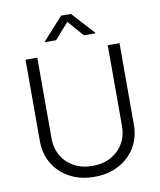

<svg xmlns="http://www.w3.org/2000/svg" viewBox="-101 -1022 931 1114"><g transform="rotate(-10 365.0 -465.5)"><path d="M365.7 11.2Q283.7 11.2 220.9 -22.5Q158.2 -56.2 123.3 -114.5Q88.4 -172.9 88.4 -247.1V-727.5H157.7V-252Q157.7 -194.8 183.6 -149.9Q209.5 -105 256.1 -79.1Q302.7 -53.2 365.7 -53.2Q428.2 -53.2 474.9 -79.1Q521.5 -105 547.1 -149.9Q572.8 -194.8 572.8 -252V-727.5H642.1V-247.1Q642.1 -172.9 607.2 -114.5Q572.3 -56.2 510 -22.5Q447.8 11.2 365.7 11.2ZM282.7 -808.1H216.8V-811.5L335.9 -943.4H394L514.2 -811.5V-808.1H446.8L365.2 -901.9Z"/></g></svg>

Font: Inter 16pt Light
Style: Regular
Weight: 300
Version: Version 4.001;git-66647c0bb